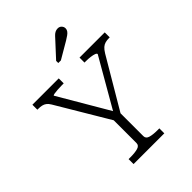

<svg xmlns="http://www.w3.org/2000/svg" viewBox="-259 -1068 1201 1201"><g transform="rotate(-45 341.0 -468.0)"><path d="M312 -299 320 -268 107 -626Q97 -643 85.5 -651.5Q74 -660 60 -663Q46 -666 28 -666H21V-710H254V-666H239Q218 -666 199 -664.5Q180 -663 168 -661Q156 -659 156 -655L363 -302L334 -298L534 -645Q534 -652 522 -656.5Q510 -661 491 -663.5Q472 -666 451 -666H438V-710H661V-666H654Q636 -666 621.5 -662Q607 -658 595 -647.5Q583 -637 570 -616L364 -267L373 -299V-80Q373 -58 398 -51Q423 -44 460 -44H478V0H206V-44H224Q262 -44 287 -51Q312 -58 312 -80ZM404 -890 320 -799V-780H343L454 -845Q470 -855 481.5 -863Q493 -871 499.5 -880.5Q506 -890 506 -901Q506 -915 496 -925.5Q486 -936 470 -936Q457 -936 446 -930Q435 -924 425.5 -913.5Q416 -903 404 -890Z"/></g></svg>

Font: Roboto Serif 20pt ExtraLight
Style: Regular
Weight: 250
Version: Version 1.008